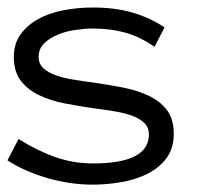

<svg xmlns="http://www.w3.org/2000/svg" viewBox="-25 -486 591 517"><path d="M442.9 -126Q442.9 -85.9 422.9 -59.6Q402.8 -33.2 371.3 -17.6Q339.8 -2 301 4.6Q262.2 11.2 225.1 11.2Q163.1 11.2 101.6 -6.8Q40 -24.9 -4.9 -54.2L24.9 -111.8Q75.2 -80.1 124 -63Q172.9 -45.9 225.1 -45.9Q376 -45.9 376 -124Q376 -143.1 363.5 -155Q351.1 -167 330.1 -174.6Q309.1 -182.1 282 -186.5Q254.9 -190.9 225.1 -194.8Q187 -200.2 149.4 -207.5Q111.8 -214.8 80.8 -229.5Q49.8 -244.1 31 -268.6Q12.2 -293 12.2 -333Q12.2 -367.2 29.5 -392.1Q46.9 -417 75.9 -433.6Q105 -450.2 144 -458Q183.1 -465.8 225.1 -465.8Q285.2 -465.8 332.5 -451.9Q379.9 -438 418 -412.1L391.1 -359.9Q352.1 -387.2 312 -398.2Q272 -409.2 225.1 -409.2Q204.1 -409.2 178.5 -405.5Q152.8 -401.9 130.9 -392.8Q108.9 -383.8 94 -369.4Q79.1 -355 79.1 -333Q79.1 -314 91.6 -302.5Q104 -291 125 -283.4Q146 -275.9 173.1 -271.5Q200.2 -267.1 230 -263.2Q267.1 -257.8 304.9 -250.5Q342.8 -243.2 373.8 -229Q404.8 -214.8 423.8 -190.4Q442.9 -166 442.9 -126Z"/></svg>

Font: Anonymous Pro
Style: Regular
Weight: 400
Monospace: yes
Designer: Mark Simonson
Version: Version 1.003